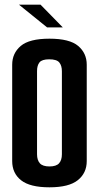

<svg xmlns="http://www.w3.org/2000/svg" viewBox="-20 -793 422 819"><path d="M191 6Q108 6 70 -24Q32 -54 32 -106V-517Q32 -566 68.5 -597Q105 -628 191 -628Q277 -628 313.5 -597Q350 -566 350 -517V-106Q350 -55 312 -24.5Q274 6 191 6ZM191 -83Q220 -83 232 -96.5Q244 -110 244 -135V-489Q244 -513 233 -526.5Q222 -540 190 -540Q159 -540 148.5 -527Q138 -514 138 -490V-135Q138 -110 150 -96.5Q162 -83 191 -83ZM181 -676 61 -773H153L248 -676Z"/></svg>

Font: Smooch Sans Thin
Style: Bold
Weight: 700
Version: Version 1.010